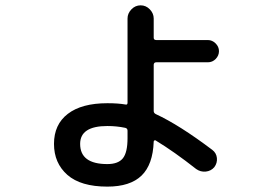

<svg xmlns="http://www.w3.org/2000/svg" viewBox="-20 -649 1040 724"><path d="M384.8 -173.8Q282.2 -173.8 282.2 -106.4Q282.2 -30.3 384.8 -30.3Q425.8 -30.3 443.4 -52.2Q460.9 -74.2 460.9 -127.9V-156.2Q460.9 -165 452.1 -167Q419.9 -173.8 384.8 -173.8ZM384.8 54.7Q284.2 54.7 233.9 10.3Q183.6 -34.2 183.6 -106.4Q183.6 -179.7 235.8 -219.7Q288.1 -259.8 384.8 -259.8Q425.8 -259.8 453.1 -254.9Q460.9 -252.9 460.9 -261.7V-579.1Q460.9 -598.6 475.6 -613.8Q490.2 -628.9 510.3 -628.9Q530.3 -628.9 544.9 -613.8Q559.6 -598.6 559.6 -579.1V-506.8Q559.6 -498 569.3 -498H763.7Q780.3 -498 793 -485.4Q805.7 -472.7 805.7 -456.1Q805.7 -439.5 793.5 -426.8Q781.2 -414.1 763.7 -414.1H569.3Q560.5 -414.1 559.6 -405.3V-230.5Q559.6 -222.7 567.4 -218.8Q656.2 -177.7 780.3 -84Q795.9 -72.3 797.9 -53.2Q799.8 -34.2 788.1 -18.6Q775.4 -3.9 755.9 -2Q736.3 0 719.7 -11.7Q636.7 -77.1 567.4 -119.1Q565.4 -121.1 562.5 -119.6Q559.6 -118.2 559.6 -115.2Q556.6 -28.3 513.7 13.2Q470.7 54.7 384.8 54.7Z"/></svg>

Font: Rounded Mgen+ 1m medium
Style: Regular
Weight: 500
Designer: [Source Han Sans]
Ryoko NISHIZUKA  (kana & ideographs); Paul D. Hunt (Latin, Greek & Cyrillic); Wenlong ZHANG  (bopomofo
Version: Version 1.059.20150602